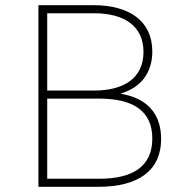

<svg xmlns="http://www.w3.org/2000/svg" viewBox="-20 -720 704 740"><path d="M128 0H358C518 0 601 -66 601 -184C601 -282 547 -342 444 -359C519 -381 567 -435 567 -522C567 -639 478 -700 341 -700H128ZM361 -31H162V-340H361C493 -340 567 -293 567 -186C567 -79 493 -31 361 -31ZM162 -371V-669H342C461 -669 533 -618 533 -520C533 -421 461 -371 342 -371Z"/></svg>

Font: Chess Sans ExtraLight
Style: Regular
Weight: 275
Designer: Wolf Bōese
Foundry: Wolf Bōese
Version: Version 7.223;Glyphs 3.3 (3306)